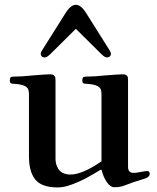

<svg xmlns="http://www.w3.org/2000/svg" viewBox="-20 -782 665 812"><path d="M152.3 -554.7Q152.3 -558.6 156.2 -566.4L255.9 -724.6Q278.3 -761.7 300.8 -761.7Q323.2 -761.7 345.7 -724.6L445.3 -566.4Q449.2 -558.6 449.2 -554.7Q449.2 -547.9 444.8 -543.5Q440.4 -539.1 432.6 -539.1Q422.9 -539.1 408.2 -553.7L301.8 -659.2H299.8L193.4 -553.7Q178.7 -539.1 168.9 -539.1Q161.1 -539.1 156.7 -543.5Q152.3 -547.9 152.3 -554.7ZM21.5 -441.4Q21.5 -451.2 24.9 -454.6Q28.3 -458 37.1 -458Q72.3 -458 117.2 -462.9Q175.8 -467.8 193.4 -467.8Q203.1 -467.8 208 -463.4Q212.9 -459 213.9 -454.1Q214.8 -449.2 214.8 -439.5V-109.4Q214.8 -97.7 217.8 -87.4Q220.7 -77.1 227.1 -66.9Q233.4 -56.6 246.6 -50.3Q259.8 -43.9 278.3 -43.9Q328.1 -43.9 409.2 -99.6V-382.8Q409.2 -398.4 405.3 -405.8Q401.4 -413.1 392.6 -418Q377 -425.8 344.7 -427.7Q337.9 -427.7 335 -428.7Q332 -429.7 330.1 -432.6Q328.1 -435.5 328.1 -441.4Q328.1 -451.2 331.5 -454.6Q335 -458 343.8 -458Q378.9 -458 423.8 -462.9Q482.4 -467.8 500 -467.8Q509.8 -467.8 515.1 -463.4Q520.5 -459 521 -454.1Q521.5 -449.2 521.5 -439.5V-76.2Q521.5 -50.8 544.9 -50.8Q556.6 -50.8 574.2 -54.7Q595.7 -58.6 603.5 -58.6Q608.4 -58.6 610.8 -54.7Q613.3 -50.8 613.3 -46.9Q613.3 -31.2 582 -23.4Q542 -11.7 507.8 2Q490.2 9.8 462.9 9.8Q446.3 9.8 431.2 -12.7Q416 -35.2 410.2 -62.5L406.2 -64.5Q367.2 -41 343.8 -28.3Q320.3 -15.6 285.6 -2.4Q251 10.7 224.6 10.7Q156.2 10.7 129.4 -22.5Q102.5 -55.7 102.5 -121.1V-382.8Q102.5 -398.4 98.6 -405.8Q94.7 -413.1 85.9 -418Q70.3 -425.8 38.1 -427.7Q31.2 -427.7 28.3 -428.7Q25.4 -429.7 23.4 -432.6Q21.5 -435.5 21.5 -441.4Z"/></svg>

Font: Monomakh Unicode TT
Style: Medium
Weight: 500
Designer: Alexey Kryukov, Aleksandr Andreev
Version: Version 1.1